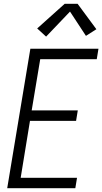

<svg xmlns="http://www.w3.org/2000/svg" viewBox="-20 -992 540 1012"><path d="M18 0 140 -735H499L490 -680H192L147 -410H390L381 -355H138L89 -55H386L377 0ZM223 -799 176 -842 321 -972H389L488 -838L433 -803L349 -931Z"/></svg>

Font: Iosevka SS04 Light Oblique
Style: Regular
Weight: 300
Italic angle: -9°
Monospace: yes
Designer: Belleve Invis
Foundry: Belleve Invis
Version: Version 19.0.0; ttfautohint (v1.8.4)